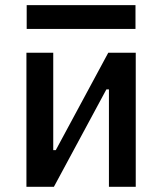

<svg xmlns="http://www.w3.org/2000/svg" viewBox="-20 -721 626 741"><path d="M82 0H188L390.6 -376H400.4V0H503.9V-517.6H397.9L195.3 -141.6H185.5V-517.6H82ZM83 -609.4H502.9V-701.2H83Z"/></svg>

Font: Cascadia Mono NF
Style: Regular
Weight: 400
Monospace: yes
Designer: Aaron Bell
Foundry: Saja Typeworks
Version: Version 2404.023